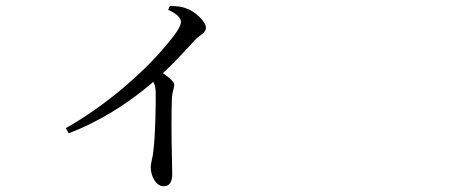

<svg xmlns="http://www.w3.org/2000/svg" viewBox="-20 -569 1540 645"><path d="M530.3 56.6Q510.7 56.6 498 35.2Q486.3 15.6 486.3 -8.8Q486.3 -14.6 489.3 -28.3Q494.1 -47.9 495.1 -61.5Q500 -99.6 502 -170.9Q503.9 -231.4 502.9 -262.7Q502 -281.2 495.1 -293.9Q360.4 -178.7 210.9 -121.1L201.2 -138.7Q296.9 -192.4 393.6 -273.4Q475.6 -342.8 533.2 -411.1Q587.9 -473.6 587.9 -495.1Q587.9 -516.6 544.9 -536.1L550.8 -548.8Q584 -548.8 602.5 -542Q627 -534.2 649.4 -512.7Q671.9 -491.2 671.9 -474.6Q671.9 -463.9 657.2 -453.1Q645.5 -445.3 637.7 -437.5Q574.2 -367.2 527.3 -323.2Q565.4 -296.9 565.4 -284.2Q565.4 -279.3 562.5 -268.6Q558.6 -253.9 557.6 -243.2Q554.7 -166 557.6 -34.2Q558.6 3.9 558.6 15.6Q558.6 56.6 530.3 56.6Z"/></svg>

Font: Bpmf Zihi Box R
Style: R
Weight: 400
Foundry: But Ko
Version: Version 1.320